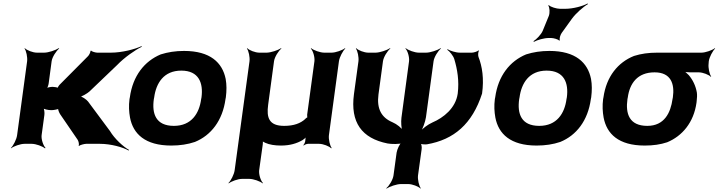

<svg xmlns="http://www.w3.org/2000/svg" viewBox="-20 -833 4162 1112"><path d="M328 -172 430 -23C435 -15 440 5 435 10L438 12C443 7 468 0 479 0H559C623 0 693 20 725 39L727 35C694 17 643 -30 617 -74L490 -245C482 -256 453 -276 441 -276L440 -272C452 -272 486 -292 498 -303L658 -456C699 -499 763 -544 801 -562L800 -566C762 -548 687 -528 622 -528H544C534 -528 511 -534 508 -540L504 -538C505 -532 496 -513 489 -507L330 -347C324 -342 311 -325 314 -320L318 -322C317 -327 293 -330 285 -330C273 -330 252 -326 246 -321L249 -318C255 -323 261 -341 262 -351L279 -478C282 -502 306 -539 323 -552L320 -554C302 -542 260 -528 236 -528H194C170 -528 135 -542 124 -554L122 -552C132 -539 140 -502 137 -478L79 -50C76 -26 57 11 43 24L44 26C59 14 98 0 122 0H164C188 0 226 14 240 26L244 24C231 11 218 -26 221 -50L237 -167C239 -180 236 -204 230 -211L226 -208C232 -201 259 -195 277 -195H279C290 -195 319 -200 324 -205L318 -207C313 -202 323 -180 328 -172Z M732 -269 730 -259C725 -220 727 -185 733 -152C751 -58 820 10 972 10C1022 10 1068 3 1109 -11C1202 -49 1269 -134 1286 -259L1288 -269C1293 -308 1293 -343 1287 -376C1268 -470 1198 -538 1046 -538C996 -538 952 -531 911 -518C817 -479 749 -394 732 -269ZM1147 -269 1145 -259C1134 -176 1089 -104 987 -104C882 -104 859 -175 871 -259L873 -269C884 -351 928 -424 1030 -424C1132 -424 1158 -352 1147 -269Z M1748 -17C1747 -9 1742 3 1737 7L1739 10C1744 5 1756 0 1764 0H1828C1852 0 1887 14 1898 26L1901 24C1891 11 1882 -26 1885 -50L1943 -478C1946 -502 1966 -539 1980 -552L1978 -554C1963 -542 1924 -528 1900 -528H1858C1834 -528 1796 -542 1782 -554L1780 -552C1793 -539 1804 -502 1801 -478L1759 -169C1759 -166 1759 -152 1761 -151L1763 -154C1761 -155 1749 -147 1748 -144C1721 -119 1682 -104 1626 -104C1537 -104 1523 -152 1533 -226L1567 -478C1570 -502 1593 -539 1610 -552L1608 -554C1590 -542 1548 -528 1524 -528H1482C1458 -528 1423 -542 1412 -554L1410 -552C1420 -539 1428 -502 1425 -478L1339 153C1336 177 1317 214 1303 227L1305 229C1320 217 1358 203 1382 203H1424C1448 203 1487 217 1501 229L1503 227C1490 214 1478 177 1481 153L1502 2C1503 -5 1503 -17 1501 -22L1497 -20C1499 -15 1508 -9 1516 -6C1540 5 1572 10 1607 10C1659 10 1699 -2 1733 -22C1742 -28 1753 -37 1756 -44L1754 -45C1750 -39 1748 -26 1748 -17Z M2277 51 2259 183C2256 207 2234 244 2217 257L2219 259C2237 247 2278 233 2302 233H2344C2368 233 2404 247 2415 259L2417 257C2407 244 2398 207 2401 183L2422 31C2424 20 2421 0 2415 -5L2412 -2C2417 3 2441 4 2452 3C2609 -24 2715 -115 2772 -291C2784 -377 2773 -448 2751 -504C2748 -513 2749 -533 2754 -539L2751 -541C2746 -535 2723 -528 2713 -528H2644C2619 -528 2587 -539 2572 -548L2570 -545C2584 -536 2605 -510 2611 -491C2629 -431 2640 -365 2631 -291C2619 -206 2548 -151 2485 -124C2458 -112 2426 -88 2414 -71L2416 -69C2428 -86 2443 -127 2447 -154L2491 -478C2494 -502 2517 -539 2534 -552L2532 -554C2514 -542 2472 -528 2448 -528H2406C2382 -528 2344 -542 2330 -554L2328 -552C2341 -539 2352 -502 2349 -478L2305 -151C2302 -127 2304 -89 2311 -73L2315 -75C2307 -91 2279 -114 2253 -125C2189 -152 2161 -203 2172 -286L2198 -478C2201 -502 2224 -539 2241 -552L2239 -554C2221 -542 2179 -528 2155 -528H2113C2089 -528 2054 -542 2043 -554L2041 -552C2051 -539 2059 -502 2056 -478L2030 -288C2008 -124 2075 -32 2225 -2C2246 2 2297 3 2310 -5L2307 -9C2295 -1 2280 32 2277 51Z M2848 -269 2846 -259C2841 -220 2843 -185 2849 -152C2867 -58 2936 10 3088 10C3138 10 3184 3 3225 -11C3318 -49 3385 -134 3402 -259L3404 -269C3409 -308 3409 -343 3403 -376C3384 -470 3314 -538 3162 -538C3112 -538 3068 -531 3027 -518C2933 -479 2865 -394 2848 -269ZM3263 -269 3261 -259C3250 -176 3205 -104 3103 -104C2998 -104 2975 -175 2987 -259L2989 -269C3000 -351 3044 -424 3146 -424C3248 -424 3274 -352 3263 -269ZM3159 -742 3123 -654C3114 -633 3086 -604 3069 -594L3073 -591C3090 -601 3131 -613 3159 -613H3171C3186 -613 3214 -605 3218 -598L3223 -600C3218 -607 3225 -631 3233 -642L3292 -724C3316 -757 3360 -795 3385 -809L3383 -813C3358 -798 3299 -782 3254 -782H3224C3203 -782 3168 -793 3159 -803L3155 -801C3164 -791 3165 -759 3159 -742Z M4084 -464 4085 -478C4088 -502 4108 -539 4122 -552L4120 -554C4105 -542 4066 -528 4042 -528H3786C3736 -528 3693 -522 3652 -509C3559 -472 3492 -390 3475 -269L3473 -259C3468 -220 3470 -185 3476 -152C3494 -58 3562 10 3714 10C3763 10 3805 4 3844 -9C3931 -45 3998 -123 4014 -239L4015 -249C4017 -266 4018 -282 4016 -297C4009 -337 3992 -371 3969 -398C3960 -407 3946 -420 3938 -424L3936 -420C3944 -416 3962 -414 3976 -414H4027C4051 -414 4086 -400 4097 -388L4099 -390C4089 -403 4081 -440 4084 -464ZM3771 -414C3867 -414 3888 -346 3877 -269L3875 -259C3864 -180 3828 -104 3729 -104C3624 -104 3602 -175 3614 -259L3616 -269C3627 -349 3671 -414 3771 -414Z"/></svg>

Font: Asimov
Style: EdgeWideIt
Weight: 500
Designer: Google
Version: Version 2.000980: 2014